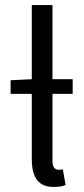

<svg xmlns="http://www.w3.org/2000/svg" viewBox="-20 -732 332 761"><path d="M22 -360V-414L106 -418H268V-360ZM193 9Q162 9 143 -3.5Q124 -16 115 -40.5Q106 -65 106 -100V-712H188V-94Q188 -75 195 -67Q202 -59 212 -59Q216 -59 219.5 -59.5Q223 -60 229 -61L240 1Q232 5 220 7Q208 9 193 9Z"/></svg>

Font: Mada
Style: Regular
Weight: 400
Designer: Khaled Hosny
Version: Version 1.5